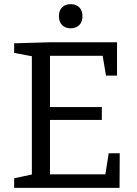

<svg xmlns="http://www.w3.org/2000/svg" viewBox="-20 -902 660 922"><path d="M486 -65 502 -166H555L554 0H48V-46L133 -64V-632L48 -648V-694L219 -699H542V-539H489L473 -634H220V-388H469V-326H220V-65ZM263 -824Q263 -852 278.5 -867Q294 -882 320 -882Q345 -882 360.5 -867Q376 -852 376 -824Q376 -796 360 -781Q344 -766 319 -766Q294 -766 278.5 -781.5Q263 -797 263 -824Z"/></svg>

Font: Bitter Pro
Style: Regular
Weight: 400
Designer: Sol Matas, and Bitter project Authors
Foundry: Sol Matas
Version: Version 1.010